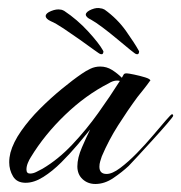

<svg xmlns="http://www.w3.org/2000/svg" viewBox="-20 -455 452 479"><path d="M218 4Q199 4 186 -8Q173 -20 173 -40Q173 -61 184.5 -87.5Q196 -114 205 -132Q193 -117 174 -94.5Q155 -72 133 -50Q111 -28 88 -13.5Q65 1 44 1Q22 1 12.5 -15Q3 -31 3 -50Q3 -62 6 -74Q13 -100 33 -128.5Q53 -157 79.5 -183.5Q106 -210 134 -233Q162 -256 184 -271Q194 -278 205.5 -283.5Q217 -289 230 -289Q246 -289 259.5 -280.5Q273 -272 284 -261Q287 -266 288.5 -269Q290 -272 296 -272Q300 -272 314.5 -269Q329 -266 342 -262Q355 -258 355 -254Q355 -253 354 -253Q347 -243 339 -233Q331 -223 323 -213Q298 -179 274.5 -142Q251 -105 234 -65Q232 -59 230 -52.5Q228 -46 228 -39Q228 -21 246 -21Q260 -21 280 -36Q300 -51 321.5 -73Q343 -95 362 -117.5Q381 -140 394 -155Q407 -170 409 -170Q412 -170 412 -166Q412 -164 397 -146.5Q382 -129 361 -106Q340 -83 323 -64.5Q306 -46 301 -41Q285 -26 263 -11Q241 4 218 4ZM55 -22Q63 -22 71.5 -26.5Q80 -31 86 -34Q125 -57 160 -94Q195 -131 225 -173Q255 -215 279 -253Q277 -254 272 -254Q262 -254 251 -247Q194 -218 142.5 -168.5Q91 -119 57 -63Q53 -57 49.5 -48.5Q46 -40 46 -32Q46 -22 55 -22ZM320 -320Q318 -320 304.5 -331Q291 -342 272.5 -357.5Q254 -373 236 -386.5Q218 -400 207 -406Q194 -412 194 -419Q195 -426 208.5 -431.5Q222 -437 232 -434Q234 -434 236.5 -433Q239 -432 241 -431Q273 -408 294.5 -377.5Q316 -347 326 -329Q326 -328 326.5 -328Q327 -328 327 -327Q327 -318 320 -320ZM231 -320Q229 -320 214 -331Q199 -342 178.5 -356.5Q158 -371 138.5 -384Q119 -397 107 -402Q94 -408 94 -415Q94 -422 107.5 -427.5Q121 -433 131 -431Q133 -431 135.5 -430Q138 -429 140 -428Q173 -406 200 -376.5Q227 -347 237 -329Q237 -328 237.5 -328Q238 -328 238 -327Q238 -318 231 -320Z"/></svg>

Font: Caramel
Style: Regular
Weight: 400
Designer: Robert E. Leuschke
Foundry: Robert E. Leuschke
Version: Version 1.010